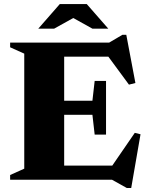

<svg xmlns="http://www.w3.org/2000/svg" viewBox="-20 -878 722 938"><path d="M29.5 0V-23L98.5 -54V-616L29.5 -647V-670H513.5L578 -708H597L641.5 -472.5L610 -464.5L509.5 -601H293.5V-386H431.5L442.5 -482.5H498V-220.5H442.5L431.5 -317H293.5V-69H528.5L638.5 -229L666.5 -222L621 40.5H599.5L527 0ZM431.5 -738 338 -790 244.5 -738H167L272 -858H404L509 -738Z"/></svg>

Font: Newsreader 16pt ExtraBold
Style: Regular
Weight: 800
Designer: Hugues Gentile
Foundry: Production Type
Version: Version 1.003; ttfautohint (v1.8.3)